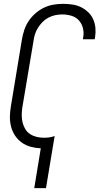

<svg xmlns="http://www.w3.org/2000/svg" viewBox="-20 -763 540 998"><path d="M158 215 192 8Q166 7 140 0Q114 -7 93 -22Q72 -37 58 -58.5Q44 -80 37.5 -105Q31 -130 31.5 -157.5Q32 -185 37 -213L94 -558Q98 -582 106 -606.5Q114 -631 128.5 -653Q143 -675 163.5 -693Q184 -711 207.5 -722.5Q231 -734 256.5 -738.5Q282 -743 307 -743Q332 -743 356 -739.5Q380 -736 400.5 -726Q421 -716 438 -700Q455 -684 464.5 -662.5Q474 -641 476 -617Q478 -593 474 -568L472 -559H411L412 -566Q417 -591 411.5 -615Q406 -639 390.5 -656.5Q375 -674 351.5 -681Q328 -688 303 -688Q285 -688 266.5 -684Q248 -680 231 -671Q214 -662 200.5 -648Q187 -634 177 -618Q167 -602 161.5 -584Q156 -566 154 -549L96 -204Q93 -184 93 -164Q93 -144 97.5 -126Q102 -108 111.5 -92Q121 -76 136.5 -66Q152 -56 170.5 -51.5Q189 -47 209 -47Q223 -47 237 -49Q251 -51 264 -56L219 215Z"/></svg>

Font: Iosevka Light
Style: Italic
Weight: 300
Italic angle: -9°
Monospace: yes
Designer: Belleve Invis
Foundry: Belleve Invis
Version: Version 32.5.0; ttfautohint (v1.8.4)